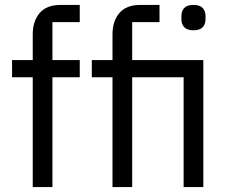

<svg xmlns="http://www.w3.org/2000/svg" viewBox="-20 -760 931 780"><path d="M29 -446V-516H113V-620Q113 -674 141 -707Q169 -740 226 -740H304V-670H193V-516H304V-446H193V0H113V-446ZM353 -446V-516H437V-620Q437 -674 465 -707Q493 -740 550 -740H628V-670H517V-516H806V0H726V-446H517V0H437V-446ZM766 -637Q740 -637 728.5 -649.5Q717 -662 717 -682V-695Q717 -715 728.5 -727.5Q740 -740 766 -740Q792 -740 803.5 -727.5Q815 -715 815 -695V-682Q815 -662 803.5 -649.5Q792 -637 766 -637Z"/></svg>

Font: IBM Plex Sans KR
Style: Regular
Weight: 400
Designer: Mike Abbink; Paul van der Laan; Pieter van Rosmalen; Wujin Sim; Chorong Kim; Dohee Lee;
Foundry: Sandoll Inc.
Version: Version 1.000